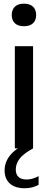

<svg xmlns="http://www.w3.org/2000/svg" viewBox="-20 -790 255 1022"><path d="M59 0V-544H156V0ZM107.5 -650.5Q75.5 -650.5 59 -666.5Q42.5 -682.5 42.5 -710Q42.5 -738 59 -754.2Q75.5 -770.5 107.5 -770.5Q139.5 -770.5 156 -754.2Q172.5 -738 172.5 -710Q172.5 -682.5 156 -666.5Q139.5 -650.5 107.5 -650.5ZM112 212Q60 212 32.2 186.8Q4.5 161.5 4.5 117Q4.5 74.5 31.8 39.2Q59 4 125.5 -31L156 0Q103 29 83.5 56Q64 83 64 111.5Q64 165.5 122 165.5Q152.5 165.5 185.5 147.5V194Q170.5 202 152 207Q133.5 212 112 212Z"/></svg>

Font: Encode Sans Condensed Condensed Medium
Style: Regular
Weight: 500
Width: 3
Designer: Multiple Designers
Foundry: Impallari Type
Version: Version 3.000; ttfautohint (v1.8.3) -l 8 -r 50 -G 200 -x 14 